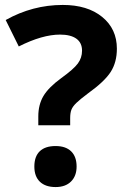

<svg xmlns="http://www.w3.org/2000/svg" viewBox="-20 -744 517 777"><path d="M135 -273Q135 -320 155.5 -355Q176 -390 228 -428Q278 -464 295 -487Q312 -510 312 -539Q312 -571 289 -587.5Q266 -604 223 -604Q151 -604 56 -556L3 -663Q112 -724 234 -724Q334 -724 393.5 -675.5Q453 -627 453 -547Q453 -492 428 -453Q403 -414 336 -366Q304 -342 289 -327.5Q274 -313 269 -300Q264 -287 264 -266V-237H135ZM119 -70Q119 -111 141 -132Q163 -153 205 -153Q246 -153 268 -131.5Q290 -110 290 -70Q290 -32 267.5 -9.5Q245 13 205 13Q164 13 141.5 -8.5Q119 -30 119 -70Z"/></svg>

Font: OpenSansMMV
Style: Bold
Weight: 700
Foundry: Ascender Corporation
Version: Version 4.001